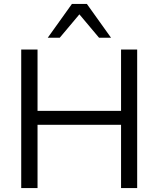

<svg xmlns="http://www.w3.org/2000/svg" viewBox="-20 -957 806 977"><path d="M88 0ZM88 0V-705H171V-393H596V-705H678V0H596V-322H171V0ZM223 -765 346 -937H422L545 -765H484L384 -884L284 -765Z"/></svg>

Font: Winston
Style: Regular
Weight: 400
Designer: Original fonts by Vernon Adams / Changes by Cristiano Sobral
Foundry: Original fonts by Vernon Adams / Changes by Cristiano Sobral
Version: Version 2.503;July 17, 2020;FontCreator 13.0.0.2655 64-bit